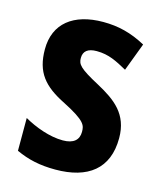

<svg xmlns="http://www.w3.org/2000/svg" viewBox="-91 -624 589 701"><g transform="rotate(15 203.5 -273.0)"><path d="M379 -161C379 -252 324 -292 254 -330C177 -371 168 -384 168 -408C168 -434 185 -447 218 -447C264 -447 295 -430 335 -408L375 -514C320 -544 270 -556 214 -556C101 -556 33 -502 33 -405C33 -318 70 -274 153 -233C239 -189 242 -173 242 -148C242 -118 223 -100 182 -100C132 -100 76 -121 34 -145V-21C80 0 124 10 183 10C306 10 379 -45 379 -161Z"/></g></svg>

Font: Noto Sans Sinhala Condensed
Style: Bold
Weight: 700
Width: 3
Designer: Jelle Bosma - Monotype Design Team
Foundry: Monotype Imaging Inc.
Version: Version 2.006